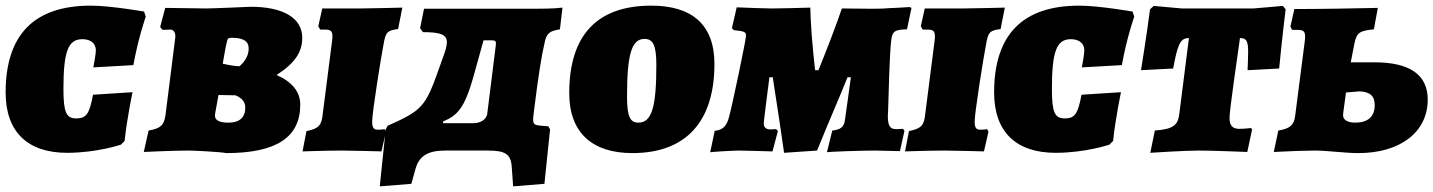

<svg xmlns="http://www.w3.org/2000/svg" viewBox="-30 -534 5084 681"><path d="M208 8C314 8 399 -21 399 -21L412 -34C420 -112 440 -207 440 -207L300 -198C287 -129 276 -114 240 -114C205 -114 195 -136 195 -218C195 -350 211 -395 262 -395C292 -395 310 -380 310 -355C310 -341 301 -295 301 -295L443 -303C461 -402 487 -475 487 -475L481 -493C481 -493 361 -514 292 -514C91 -514 -10 -411 -10 -206C-10 -67 67 8 208 8Z M951 -268C1016 -310 1042 -349 1042 -400C1042 -470 975 -510 859 -510C859 -510 727 -504 701 -504C676 -504 556 -506 556 -506L538 -438L547 -428C547 -428 565 -429 575 -429C585 -429 592 -420 592 -404C592 -401 591 -398 591 -395L557 -126C552 -90 539 -78 497 -71L480 5C480 5 584 0 637 0C660 0 755 5 772 9C949 9 1035 -46 1035 -163C1035 -208 1006 -244 951 -268ZM819 -299C800 -299 764 -307 760 -308C762 -317 769 -365 776 -391C778 -398 781 -400 792 -400C833 -400 852 -388 852 -362C852 -323 819 -299 819 -299ZM781 -99C744 -99 729 -109 733 -131L745 -197L805 -196C828 -187 840 -172 840 -153C840 -117 819 -99 781 -99Z M1333 -391C1340 -420 1345 -426 1382 -431L1397 -507C1397 -507 1283 -504 1249 -504H1113L1099 -441C1101 -437 1103 -433 1106 -429H1124C1142 -429 1149 -424 1149 -406C1149 -401 1149 -396 1148 -390L1115 -132C1111 -89 1101 -78 1057 -69L1043 3C1043 3 1131 0 1184 0C1218 0 1323 3 1323 3L1339 -67L1334 -76C1334 -76 1326 -74 1310 -74C1296 -74 1290 -80 1290 -103C1290 -134 1321 -330 1333 -391Z M1902 -384C1909 -416 1919 -424 1956 -430L1965 -507C1932 -503 1901 -503 1823 -503H1474L1460 -434L1470 -420C1531 -420 1555 -412 1555 -384C1555 -374 1552 -361 1546 -344L1525 -285C1479 -156 1467 -142 1345 -88L1338 -75L1317 127L1429 118L1444 64C1457 19 1488 0 1549 0H1699C1760 0 1782 11 1785 57L1790 127L1901 118L1921 -75L1915 -86L1890 -88C1868 -90 1861 -92 1861 -110C1861 -116 1862 -123 1863 -133C1880 -271 1891 -337 1902 -384ZM1727 -361 1698 -129C1695 -112 1677 -97 1648 -97H1542L1541 -103C1593 -124 1618 -152 1649 -261L1685 -391H1705C1724 -391 1729 -391 1729 -380C1729 -376 1728 -369 1727 -361Z M2213 9C2405 9 2504 -105 2504 -307C2504 -447 2424 -514 2280 -514C2085 -514 1989 -406 1989 -204C1989 -62 2072 9 2213 9ZM2234 -99C2205 -99 2194 -121 2194 -191C2194 -341 2210 -396 2256 -396C2286 -396 2298 -374 2298 -304C2298 -154 2282 -99 2234 -99Z M2751 8 2868 0C2916 -118 2952 -199 2976 -260H2988C2981 -211 2971 -135 2967 -109C2964 -84 2952 -74 2922 -71L2903 6C2910 4 3024 0 3072 0C3111 1 3146 2 3162 2L3178 -70C3177 -72 3177 -73 3172 -77C3167 -77 3157 -76 3148 -76C3127 -76 3119 -88 3119 -123C3119 -129 3120 -135 3120 -142C3122 -208 3125 -339 3131 -391C3135 -423 3143 -429 3187 -430L3203 -506L3196 -509C3170 -507 3143 -506 3122 -505C3100 -503 3078 -503 3056 -503C3024 -503 2991 -504 2956 -504C2940 -456 2907 -369 2873 -285H2861C2851 -373 2845 -455 2844 -507C2806 -506 2743 -504 2707 -504C2686 -504 2632 -506 2583 -508L2566 -434L2573 -427C2611 -423 2616 -421 2616 -407C2616 -393 2566 -154 2556 -120C2548 -87 2534 -73 2505 -70L2489 6C2489 5 2571 0 2589 0C2608 0 2669 2 2710 3L2729 -69C2727 -72 2725 -74 2722 -76C2716 -76 2707 -75 2703 -75C2687 -75 2679 -82 2679 -96C2679 -103 2690 -191 2699 -260H2711C2714 -235 2727 -161 2751 8Z M3470 -391C3477 -420 3482 -426 3519 -431L3534 -507C3534 -507 3420 -504 3386 -504H3250L3236 -441C3238 -437 3240 -433 3243 -429H3261C3279 -429 3286 -424 3286 -406C3286 -401 3286 -396 3285 -390L3252 -132C3248 -89 3238 -78 3194 -69L3180 3C3180 3 3268 0 3321 0C3355 0 3460 3 3460 3L3476 -67L3471 -76C3471 -76 3463 -74 3447 -74C3433 -74 3427 -80 3427 -103C3427 -134 3458 -330 3470 -391Z M3714 8C3820 8 3905 -21 3905 -21L3918 -34C3926 -112 3946 -207 3946 -207L3806 -198C3793 -129 3782 -114 3746 -114C3711 -114 3701 -136 3701 -218C3701 -350 3717 -395 3768 -395C3798 -395 3816 -380 3816 -355C3816 -341 3807 -295 3807 -295L3949 -303C3967 -402 3993 -475 3993 -475L3987 -493C3987 -493 3867 -514 3798 -514C3597 -514 3496 -411 3496 -206C3496 -67 3573 8 3714 8Z M4187 -399 4153 -131C4148 -89 4131 -76 4066 -71L4050 8C4050 8 4169 0 4223 0C4271 0 4394 5 4394 5L4411 -75L4407 -80C4407 -80 4385 -77 4366 -77C4342 -77 4331 -88 4331 -116C4331 -144 4357 -319 4368 -399C4391 -399 4397 -389 4397 -349C4397 -333 4396 -312 4395 -285L4507 -291C4507 -291 4518 -405 4530 -501L4520 -513L4416 -504H4162L4062 -513L4049 -501C4037 -408 4017 -285 4017 -285L4131 -291C4147 -375 4155 -399 4187 -399Z M4788 9C4936 9 5034 -65 5034 -181C5034 -269 4970 -313 4845 -313H4761L4774 -380C4782 -418 4792 -425 4843 -430L4857 -506C4760 -504 4663 -502 4561 -502L4547 -440L4553 -428H4574C4592 -428 4599 -423 4599 -405C4599 -401 4599 -395 4598 -389L4564 -125C4560 -90 4546 -78 4504 -71L4488 5C4542 2 4605 0 4633 0C4680 0 4739 9 4788 9ZM4777 -99C4746 -99 4731 -111 4734 -131L4744 -206L4793 -210C4830 -208 4846 -193 4846 -161C4846 -120 4821 -99 4777 -99Z"/></svg>

Font: Alegreya SC Black
Style: Italic
Weight: 900
Italic angle: -7°
Designer: Juan Pablo del Peral
Foundry: Huerta Tipografica
Version: Version 2.007;PS 002.007;hotconv 1.0.88;makeotf.lib2.5.64775